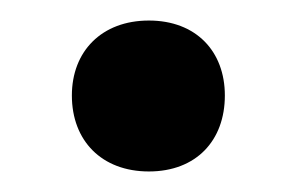

<svg xmlns="http://www.w3.org/2000/svg" viewBox="-20 -361 288 187"><path d="M125 -194C171 -194 199 -224 199 -268C199 -311 171 -341 125 -341C79 -341 50 -311 50 -268C50 -224 79 -194 125 -194Z"/></svg>

Font: Nunito
Style: Bold
Weight: 700
Designer: Vernon Adams
Foundry: Vernon Adams
Version: Version 3.602